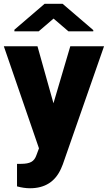

<svg xmlns="http://www.w3.org/2000/svg" viewBox="-22 -770 563 1003"><path d="M257.3 -230.5 345.2 -528.3H521.5L306.2 88.4L296.9 110.8Q251 213.4 134.8 213.4Q102.5 213.4 66.9 203.6V85.9H88.4Q123 85.9 141.4 75.9Q159.7 65.9 168.5 40L181.6 4.9L-2 -528.3H173.8ZM465.3 -612.8V-606.4H335.4L257.8 -672.9L180.2 -606.4H53.2V-614.7L210.9 -750H305.2Z"/></svg>

Font: Roboto Black
Style: Regular
Weight: 900
Designer: Google
Version: Version 2.134; 2016